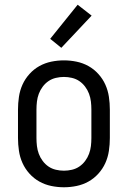

<svg xmlns="http://www.w3.org/2000/svg" viewBox="-20 -783 540 811"><path d="M250 8Q223 8 196.5 2.5Q170 -3 146.5 -16Q123 -29 104.5 -49.5Q86 -70 75 -94.5Q64 -119 60 -146Q56 -173 56 -200V-320Q56 -347 60 -374Q64 -401 75 -425.5Q86 -450 104.5 -470.5Q123 -491 146.5 -504Q170 -517 196.5 -522.5Q223 -528 250 -528Q277 -528 303.5 -522.5Q330 -517 353.5 -504Q377 -491 395.5 -470.5Q414 -450 425 -425.5Q436 -401 440 -374Q444 -347 444 -320V-200Q444 -173 440 -146Q436 -119 425 -94.5Q414 -70 395.5 -49.5Q377 -29 353.5 -16Q330 -3 303.5 2.5Q277 8 250 8ZM250 -62Q267 -62 284 -66Q301 -70 315 -79.5Q329 -89 339.5 -103Q350 -117 356 -133Q362 -149 364 -166Q366 -183 366 -200V-320Q366 -337 364 -354Q362 -371 356 -387Q350 -403 339.5 -417Q329 -431 315 -440.5Q301 -450 284 -454Q267 -458 250 -458Q233 -458 216 -454Q199 -450 185 -440.5Q171 -431 160.5 -417Q150 -403 144 -387Q138 -371 136 -354Q134 -337 134 -320V-200Q134 -183 136 -166Q138 -149 144 -133Q150 -117 160.5 -103Q171 -89 185 -79.5Q199 -70 216 -66Q233 -62 250 -62ZM239 -581 192 -619 308 -763 367 -717Z"/></svg>

Font: Iosevka srxl
Style: Regular
Weight: 400
Monospace: yes
Designer: Belleve Invis
Foundry: Belleve Invis
Version: Version 33.0.1; ttfautohint (v1.8.3)